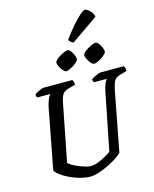

<svg xmlns="http://www.w3.org/2000/svg" viewBox="-162 -1274 1106 1379"><g transform="rotate(-15 390.5 -584.0)"><path d="M336 0Q304 0 269.5 -8.5Q235 -17 202.5 -31Q170 -45 144 -61Q118 -77 103 -92Q88 -107 89 -118L175 -567Q183 -600 193 -621.5Q203 -643 211 -648H113Q111 -651 108 -657Q105 -663 106 -671Q113 -678 126.5 -685.5Q140 -693 154 -698.5Q168 -704 174 -704H388Q391 -700 395 -690Q399 -680 398 -666L350 -653Q319 -645 305 -628Q291 -611 282 -567L198 -139Q205 -130 224.5 -118.5Q244 -107 269.5 -96.5Q295 -86 319 -79Q343 -72 358 -72Q381 -72 411.5 -83.5Q442 -95 470.5 -111Q499 -127 512 -138L597 -566Q605 -604 614.5 -624Q624 -644 632 -648H535Q533 -650 530 -656.5Q527 -663 527 -671Q534 -678 548.5 -685.5Q563 -693 576.5 -698.5Q590 -704 595 -704H772Q775 -700 778.5 -690Q782 -680 781 -666L734 -653Q713 -647 700.5 -638Q688 -629 680.5 -611Q673 -593 665 -558L580 -113Q569 -99 540.5 -80Q512 -61 474.5 -42.5Q437 -24 400 -12Q363 0 336 0ZM571 -776Q561 -776 548.5 -790Q536 -804 526.5 -822.5Q517 -841 517 -853Q517 -862 529.5 -874Q542 -886 559 -896Q576 -906 592.5 -913Q609 -920 618 -920Q628 -920 639.5 -906Q651 -892 659 -873Q667 -854 667 -842Q667 -833 655.5 -822Q644 -811 628.5 -800.5Q613 -790 597 -783Q581 -776 571 -776ZM363 -776Q354 -776 341.5 -790Q329 -804 319.5 -822.5Q310 -841 310 -853Q310 -862 322 -874Q334 -886 351.5 -896Q369 -906 385.5 -913Q402 -920 411 -920Q421 -920 432 -906Q443 -892 451 -873.5Q459 -855 459 -842Q459 -833 448 -822Q437 -811 421 -800.5Q405 -790 389 -783Q373 -776 363 -776ZM468 -962Q456 -965 446.5 -974Q437 -983 434 -990Q472 -1043 506.5 -1082.5Q541 -1122 567.5 -1145Q594 -1168 605 -1168Q615 -1168 629 -1157.5Q643 -1147 654 -1131.5Q665 -1116 666 -1100Z"/></g></svg>

Font: Texturina 12pt SemiBold
Style: Italic
Weight: 600
Italic angle: -11°
Version: Version 1.002